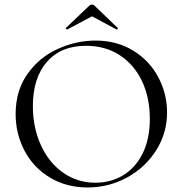

<svg xmlns="http://www.w3.org/2000/svg" viewBox="-20 -815 806 847"><path d="M49 -312Q49 -415 101 -488.5Q153 -562 234.5 -599Q316 -636 401 -636Q496 -636 568 -591.5Q640 -547 678.5 -474Q717 -401 717 -319Q717 -228 669 -152Q621 -76 540.5 -32Q460 12 366 12Q273 12 200.5 -31.5Q128 -75 88.5 -149.5Q49 -224 49 -312ZM641 -291Q641 -385 606 -458Q571 -531 507.5 -572Q444 -613 359 -613Q249 -613 187 -542Q125 -471 125 -347Q125 -253 160 -175.5Q195 -98 258 -53.5Q321 -9 401 -9Q469 -9 523.5 -42Q578 -75 609.5 -138.5Q641 -202 641 -291ZM386 -795Q392 -795 397 -790L499 -692Q500 -692 500 -690Q500 -688 497.5 -686Q495 -684 494 -685L386 -743L277 -685Q275 -684 272 -687.5Q269 -691 271 -692L374 -790Q379 -795 386 -795Z"/></svg>

Font: Cormorant Infant
Style: Regular
Weight: 400
Designer: Christian Thalmann (Catharsis Fonts)
Foundry: Catharsis Fonts
Version: Version 4.000